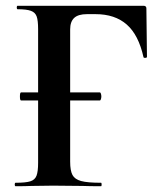

<svg xmlns="http://www.w3.org/2000/svg" viewBox="-20 -645 566 665"><path d="M49 -311Q49 -325 53 -325H326Q328 -325 329.5 -320.5Q331 -316 331 -311Q331 -306 329.5 -301.5Q328 -297 326 -297H53Q49 -297 49 -311ZM34 -12Q69 -12 85 -17Q101 -22 106.5 -36.5Q112 -51 112 -81V-544Q112 -574 107 -588Q102 -602 87 -607.5Q72 -613 41 -613Q38 -613 38 -619Q38 -625 41 -625H477Q487 -625 487 -616L489 -448Q489 -445 483.5 -444.5Q478 -444 477 -447Q460 -524 419 -560Q378 -596 311 -596H281Q251 -596 237 -583Q223 -570 223 -543V-85Q223 -54 231 -39Q239 -24 261 -18Q283 -12 330 -12Q332 -12 332 -6Q332 0 330 0Q289 0 266 -1L164 -2L89 -1Q69 0 34 0Q31 0 31 -6Q31 -12 34 -12Z"/></svg>

Font: Cormorant Infant
Style: Bold
Weight: 700
Designer: Christian Thalmann (Catharsis Fonts)
Foundry: Catharsis Fonts
Version: Version 4.000